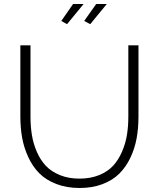

<svg xmlns="http://www.w3.org/2000/svg" viewBox="-20 -937 796 962"><path d="M315.9 -815.9 287.1 -832 346.2 -917H398.9ZM432.1 -815.9 401.9 -832 461.9 -917H515.1ZM378.9 4.9Q313.5 4.9 261.5 -15.4Q209.5 -35.6 176.5 -69.1Q143.6 -102.5 121.8 -149.4Q100.1 -196.3 91.1 -246.3Q82 -296.4 82 -353V-710H132.8V-353Q132.8 -303.2 139.9 -260Q147 -216.8 164.8 -175.8Q182.6 -134.8 210 -106Q237.3 -77.1 280.3 -59.6Q323.2 -42 377.9 -42Q433.6 -42 477.1 -59.8Q520.5 -77.6 547.4 -107.2Q574.2 -136.7 591.8 -178Q609.4 -219.2 616.2 -262Q623 -304.7 623 -353V-710H673.8V-353Q673.8 -293.9 664.3 -242.7Q654.8 -191.4 632.6 -145.3Q610.4 -99.1 576.9 -66.2Q543.5 -33.2 492.9 -14.2Q442.4 4.9 378.9 4.9Z"/></svg>

Font: Rawline Light
Style: Regular
Weight: 300
Designer: Matt McInerney, Pablo Impallari, Rodrigo Fuenzalida
Foundry: Matt McInerney, Pablo Impallari, Rodrigo Fuenzalida
Version: Version 4.020;PS 004.020;hotconv 1.0.88;makeotf.lib2.5.64775